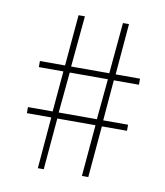

<svg xmlns="http://www.w3.org/2000/svg" viewBox="-63 -603 512 595"><g transform="rotate(10 193.5 -305.5)"><path d="M108.9 -223.1H32.2V-242.2H109.9L121.1 -370.1H43.9V-389.2H123L137.2 -549.8H157.2L142.1 -389.2H262.2L276.9 -549.8H295.9L282.2 -389.2H358.9V-370.1H279.8L269 -242.2H347.2V-223.1H268.1L253.9 -61H233.9L248 -223.1H127.9L113.8 -61H95.2ZM128.9 -242.2H249L261.2 -370.1H141.1Z"/></g></svg>

Font: Clicker Script
Style: Regular
Weight: 400
Designer: Astigmatic (AOETI)
Foundry: Astigmatic (AOETI)
Version: Version 1.000